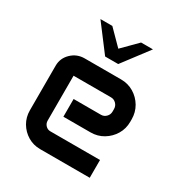

<svg xmlns="http://www.w3.org/2000/svg" viewBox="-168 -840 912 963"><g transform="rotate(30 288.5 -358.0)"><path d="M205.1 -716.3 288.1 -632.3 371.6 -716.3H440.4L326.2 -565.4H250.5L136.2 -716.3ZM58.6 -401.4Q58.6 -444.8 90.3 -475.3Q122.1 -505.9 166.5 -505.9H377.4Q418 -505.9 450.9 -486.1Q483.9 -466.3 503.7 -432.9Q523.4 -399.4 523.4 -358.9V-344.7Q523.4 -304.7 503.7 -271.7Q483.9 -238.8 450.9 -219Q418 -199.2 377.4 -199.2H220.2V-301.8H378.4Q396 -301.8 408.4 -314.5Q420.9 -327.1 420.9 -345.2V-358.9Q420.9 -377.4 408.4 -390.1Q396 -402.8 378.4 -402.8H161.6V-143.1Q161.6 -126.5 172.9 -114.7Q184.1 -103 200.2 -103H487.8V0H200.2Q161.1 0 128.9 -19.3Q96.7 -38.6 77.6 -71Q58.6 -103.5 58.6 -142.6Z"/></g></svg>

Font: Anta
Style: Regular
Weight: 400
Designer: Sergej Lebedev
Foundry: Sergej Lebedev
Version: Version 1.000; ttfautohint (v1.8.4.7-5d5b)